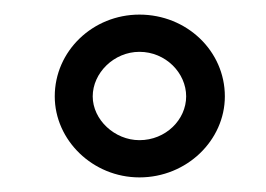

<svg xmlns="http://www.w3.org/2000/svg" viewBox="-20 -810 364 263"><path d="M55 -678C55 -618 107 -567 171 -567C236 -567 288 -618 288 -678C288 -740 236 -790 171 -790C107 -790 55 -740 55 -678ZM107 -678C107 -710 136 -739 171 -739C207 -739 235 -710 235 -678C235 -646 207 -618 171 -618C137 -618 107 -646 107 -678Z"/></svg>

Font: Ampere
Style: SuExt
Weight: 400
Version: Version 1